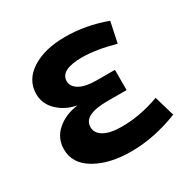

<svg xmlns="http://www.w3.org/2000/svg" viewBox="-121 -610 724 732"><g transform="rotate(-30 240.5 -243.5)"><path d="M256 9Q162 9 99.5 -27Q37 -63 37 -126Q37 -175 73.5 -207Q110 -239 166 -246Q117 -255 84 -286.5Q51 -318 51 -361Q51 -423 107.5 -459.5Q164 -496 255 -496Q345 -496 435 -463L416 -373Q332 -396 272 -396Q176 -396 176 -346Q176 -322 202 -307Q228 -292 278 -292H357V-203H272Q167 -203 167 -149Q167 -122 194.5 -106.5Q222 -91 272 -91Q354 -91 438 -122L464 -33Q358 9 256 9Z"/></g></svg>

Font: Cantarell
Style: Bold
Weight: 700
Designer: Dave Crossland, Nikolaus Waxweiler, Florian Fecher, Jacques Le Bailly, Eben Sorkin, Alexei Vanyashin, Alexios Zavras, Em
Version: Version 0.303